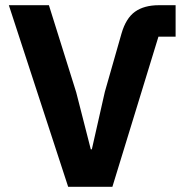

<svg xmlns="http://www.w3.org/2000/svg" viewBox="-20 -718 705 738"><path d="M412 0H242L14 -698H168L273 -363L329 -144H333L383 -365L447 -589Q464 -648 499 -673Q534 -698 591 -698H655V-577H589Z"/></svg>

Font: IBM Plex Sans
Style: Bold
Weight: 700
Designer: Mike Abbink, Paul van der Laan, Pieter van Rosmalen
Foundry: Bold Monday
Version: Version 3.201